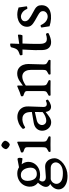

<svg xmlns="http://www.w3.org/2000/svg" viewBox="925 -1720 1056 2946"><g transform="rotate(-90 1453.0 -247.0)"><path d="M341 -480 481 -506Q494 -509 499.5 -497.5Q505 -486 505 -470Q505 -454 501 -441.5Q497 -429 491 -430L351 -450ZM103 -4Q64 -25 59.5 -58Q55 -91 75.5 -128.5Q96 -166 132 -202L162 -173Q142 -150 141.5 -125.5Q141 -101 160.5 -85Q180 -69 219 -72L354 -82Q403 -86 434.5 -65Q466 -44 482 -10Q498 24 498 60Q498 96 476 132Q454 168 416 197Q378 226 329.5 243.5Q281 261 228 261Q157 261 111 241.5Q65 222 42.5 191Q20 160 20 124Q20 88 41.5 54Q63 20 103 -4ZM105 92Q105 132 143 161Q181 190 268 190Q330 190 368 171Q406 152 422 124Q438 96 433.5 68.5Q429 41 406 22Q383 3 344 3H176Q141 14 123 38.5Q105 63 105 92ZM239 -160Q153 -160 105 -208Q57 -256 62 -330Q66 -380 92 -420.5Q118 -461 163 -485.5Q208 -510 265 -510Q318 -510 359 -483.5Q400 -457 422.5 -416Q445 -375 442 -330Q439 -281 412.5 -242.5Q386 -204 341.5 -182Q297 -160 239 -160ZM256 -210Q309 -210 334 -242Q359 -274 352 -330Q348 -363 335 -391.5Q322 -420 298 -437.5Q274 -455 238 -455Q192 -455 169 -420.5Q146 -386 152 -330Q158 -274 184 -242Q210 -210 256 -210Z M712 -625Q695 -625 671.5 -640Q648 -655 637 -680Q637 -698 652 -721Q667 -744 692 -755Q709 -755 732.5 -740.5Q756 -726 767 -700Q767 -682 752 -659Q737 -636 712 -625ZM692 0Q679 0 662.5 0.5Q646 1 604 1Q597 1 595 -12Q593 -25 598 -28Q630 -46 644.5 -55Q659 -64 663 -78.5Q667 -93 667 -125V-356Q667 -374 661.5 -383Q656 -392 640.5 -399.5Q625 -407 594 -418Q587 -420 586.5 -435.5Q586 -451 591 -453Q596 -455 608 -459Q620 -463 631.5 -467Q643 -471 648 -472Q693 -491 711 -498.5Q729 -506 743 -511L752 -504V-125Q752 -93 756.5 -78.5Q761 -64 777.5 -55Q794 -46 830 -28Q837 -25 834.5 -12Q832 1 824 1Q776 1 757.5 0.5Q739 0 724 0Z M953 -430Q991 -469 1037.5 -488.5Q1084 -508 1130 -508.5Q1176 -509 1213.5 -490Q1251 -471 1273 -433Q1295 -395 1293 -338L1285 -110Q1284 -69 1311 -60Q1338 -51 1376 -70Q1383 -73 1389 -65.5Q1395 -58 1396.5 -48Q1398 -38 1391 -35Q1354 -6 1315 4.5Q1276 15 1247 -2.5Q1218 -20 1208 -75Q1172 -44 1131 -17Q1090 10 1052 10Q1007 10 975.5 -14Q944 -38 930 -75Q916 -112 922 -150.5Q928 -189 958 -218.5Q988 -248 1044 -258L1208 -286L1206 -321Q1203 -370 1181 -396.5Q1159 -423 1125 -429.5Q1091 -436 1051.5 -425.5Q1012 -415 974 -390Q968 -387 960.5 -395.5Q953 -404 950 -415.5Q947 -427 953 -430ZM1085 -212Q1045 -203 1026 -179.5Q1007 -156 1007.5 -129.5Q1008 -103 1026 -84Q1044 -65 1077 -65Q1106 -65 1143 -81Q1180 -97 1206 -121L1208 -240Z M1879 0Q1866 0 1849.5 0.5Q1833 1 1791 1Q1784 1 1782 -12Q1780 -25 1785 -28Q1817 -46 1831.5 -55Q1846 -64 1850 -78.5Q1854 -93 1854 -125V-300Q1854 -347 1837 -380.5Q1820 -414 1786 -427Q1752 -440 1702.5 -425Q1653 -410 1588 -360L1564 -381Q1629 -440 1684.5 -475.5Q1740 -511 1796 -511Q1848 -511 1881 -486Q1914 -461 1929.5 -421.5Q1945 -382 1944 -340L1938 -125Q1937 -93 1940.5 -78.5Q1944 -64 1958.5 -55Q1973 -46 2004 -28Q2009 -25 2007 -12Q2005 1 1998 1Q1956 1 1940 0.5Q1924 0 1911 0ZM1554 0Q1541 0 1524.5 0.5Q1508 1 1466 1Q1459 1 1457 -12Q1455 -25 1460 -28Q1492 -46 1506.5 -55Q1521 -64 1525 -78.5Q1529 -93 1529 -125V-356Q1529 -374 1523.5 -383Q1518 -392 1502.5 -399.5Q1487 -407 1456 -418Q1449 -420 1448.5 -435.5Q1448 -451 1453 -453Q1458 -455 1470 -459Q1482 -463 1493.5 -467Q1505 -471 1510 -472Q1555 -491 1573 -498.5Q1591 -506 1605 -511L1614 -504V-125Q1614 -93 1618.5 -78.5Q1623 -64 1639.5 -55Q1656 -46 1692 -28Q1699 -25 1696.5 -12Q1694 1 1686 1Q1638 1 1619.5 0.5Q1601 0 1586 0Z M2158 -126Q2156 -188 2157 -238Q2158 -288 2161 -334.5Q2164 -381 2166 -430H2088Q2083 -430 2080 -439Q2077 -448 2077.5 -458Q2078 -468 2083 -470Q2110 -480 2128 -487.5Q2146 -495 2159 -507Q2172 -519 2181.5 -541Q2191 -563 2200 -601Q2202 -609 2216.5 -614Q2231 -619 2245 -619Q2259 -619 2258 -611L2253 -480L2388 -500Q2394 -499 2395 -488Q2396 -477 2394 -463.5Q2392 -450 2388 -439.5Q2384 -429 2378 -430H2258Q2254 -363 2253.5 -297Q2253 -231 2253 -163Q2253 -86 2288 -65.5Q2323 -45 2399 -69Q2406 -72 2412 -62.5Q2418 -53 2419 -42.5Q2420 -32 2413 -29Q2342 7 2285 9Q2228 11 2194 -22.5Q2160 -56 2158 -126Z M2504 -135Q2503 -142 2511.5 -146.5Q2520 -151 2529.5 -152Q2539 -153 2541 -148Q2568 -90 2604.5 -66Q2641 -42 2675 -43.5Q2709 -45 2732 -65Q2755 -85 2755 -115Q2755 -143 2737.5 -160Q2720 -177 2687.5 -194.5Q2655 -212 2609 -239Q2588 -252 2566 -267Q2544 -282 2529.5 -304Q2515 -326 2515 -358Q2515 -408 2542 -442Q2569 -476 2611 -493Q2653 -510 2699 -510Q2731 -510 2760.5 -504Q2790 -498 2811 -490L2829 -367Q2830 -362 2820.5 -358.5Q2811 -355 2801 -355Q2791 -355 2789 -360Q2767 -410 2734 -432Q2701 -454 2670 -454Q2643 -454 2621.5 -437.5Q2600 -421 2600 -392Q2600 -357 2634.5 -330Q2669 -303 2738 -267Q2765 -253 2790 -238Q2815 -223 2830.5 -199.5Q2846 -176 2846 -137Q2846 -83 2818 -49.5Q2790 -16 2743 -2.5Q2696 11 2638.5 7.5Q2581 4 2523 -15Z"/></g></svg>

Font: Anvers
Style: Regular
Weight: 400
Designer: Ishtar van Looy
Version: Version 1.000